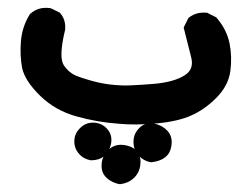

<svg xmlns="http://www.w3.org/2000/svg" viewBox="-20 -133 607 488"><path d="M283.7 335Q277.8 334 272.5 332Q267.1 330.1 262 327.1Q256.8 324.2 252.4 320.3Q236.8 307.1 238.3 284.7Q239.3 263.2 255.4 248Q272 231.9 296.9 235.8Q321.3 240.2 330.6 254.4Q339.4 268.6 336.4 288.1Q333.5 307.6 319.3 320.3Q306.2 332.5 286.1 335H285.2ZM362.8 279.3Q354.5 277.8 346.7 273.7Q338.9 269.5 332.5 262.7Q319.3 248 319.3 227.5Q319.3 207 334 192.4Q341.3 184.6 351.3 181.9Q361.3 179.2 372.1 181.2Q392.6 185.5 405.3 199.2Q418.5 213.4 416 234.9Q413.6 256.3 399.4 267.1Q386.7 276.9 365.2 279.3H364.3ZM210.4 274.4Q202.1 272.9 194.6 269Q187 265.1 181.2 258.3Q168.9 245.1 168.9 226.1Q168.9 207 183.6 192.4Q198.2 177.7 219.2 178.7Q240.2 180.2 252.9 195.3Q259.8 203.1 262 212.6Q264.2 222.2 262.2 232.4Q257.8 252.4 245.1 263.2Q238.8 269 230.2 271.7Q221.7 274.4 211.9 274.4H211.4ZM283.2 181.6Q227.5 177.7 175.3 163.1Q121.1 148.4 82 110.4Q43 72.3 36.1 39.1Q30.3 7.3 33.2 -28.3Q36.1 -64.5 55.2 -95.7L55.7 -97.2L57.1 -98.1Q78.1 -116.7 107.9 -112.3L109.4 -111.8L110.8 -111.3L130.4 -101.6L132.3 -100.6L133.3 -99.1Q147.9 -82.5 145.5 -56.6V-56.2L145 -55.2Q128.9 12.7 142.1 32.7Q155.8 53.2 177.2 61Q201.2 69.8 230 76.7Q258.3 83 288.6 84Q298.3 84.5 311 84Q323.7 83.5 338.9 82.5Q354 81.5 371.6 80.1Q422.4 75.7 449.7 58.1Q473.1 43.5 466.3 14.2Q457.5 -22 447.8 -59.1L446.8 -62.5L448.2 -65.9L458 -85.4L459 -87.4L460.9 -88.9Q479.5 -103 504.9 -100.6H506.8L508.3 -99.6L527.8 -89.8L529.8 -88.9L530.8 -87.4Q556.2 -58.1 563.5 -22.5Q570.3 12.2 565.4 48.3Q560.1 85.4 529.3 116.2Q499.5 146 465.8 160.6Q432.1 175.8 377.4 180.7Q323.7 185.5 283.2 181.6Z"/></svg>

Font: NaikaiFont
Style: Bold
Weight: 700
Version: Version 1.89